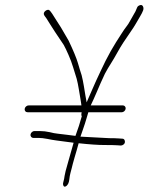

<svg xmlns="http://www.w3.org/2000/svg" viewBox="-20 -679 585 756"><path d="M440.9 -107 455.8 -106C459.1 -106 462.5 -107.2 465.8 -109.5C469.2 -111.8 471.2 -114.8 471.8 -118.5C472.3 -122.2 471.7 -125.5 469.9 -128.5C468 -131.5 465.1 -133 461.1 -133L446.2 -134C436.3 -134.7 424 -135 409.4 -135L296.8 -141C297.9 -144.3 301.2 -153.9 306.7 -169.6C312.3 -185.3 316.9 -199.7 320.6 -212.6C324.4 -225.5 326.8 -233.7 327.8 -237H459.5C462.9 -237 466.1 -238.3 469.2 -241C472.3 -243.7 474.1 -246.8 474.7 -250.5C475.3 -254.2 474.4 -257.3 472.2 -260C469.9 -262.7 467.1 -264 463.8 -264H337.3C340.5 -271.3 344.1 -279.2 348.2 -287.5C352.2 -295.8 356.7 -306 361.6 -318C366.5 -330 371.3 -341 375.8 -351L393 -388.5C400.9 -403.5 408.9 -416.8 416.4 -428.5C423.9 -440.2 433.4 -456.3 444.8 -476.9C456.3 -497.6 471.7 -521.6 491 -549C501.9 -564.6 509.8 -576.6 514.6 -585.2C519.3 -593.7 524.6 -602.8 530.5 -612.5C536.4 -622.2 540.6 -630.4 543.2 -637.2C545.8 -643.9 545.4 -650 542.2 -655.2C538.9 -660.5 533.3 -660.8 525.4 -656C522.1 -654 519.5 -650.2 517.8 -644.5C516 -638.8 512.3 -631.3 506.5 -622C501.1 -613.3 496.3 -604.8 492 -596.5C487.7 -588.2 483 -580.9 477.9 -574.6C472.9 -568.4 466.2 -558.7 457.9 -545.6C449.5 -532.5 442.4 -521.5 436.7 -512.5C430.9 -503.5 424.1 -492 416.2 -478C408.3 -464 401.6 -451 395.4 -439C389.3 -427 382.7 -413.5 375.9 -398.5C369 -383.5 363.1 -370.8 358.2 -360.5C353.3 -350.2 348.5 -339.2 343.6 -327.5C338.8 -315.8 334.5 -306 330.7 -298C326.9 -290 323.8 -282.7 321.2 -276C319.8 -282.7 318.1 -291.8 316.2 -303.5L310.5 -338.5C307.8 -354.8 304.8 -369.7 301.4 -383C297.3 -395 292.5 -410.8 286.9 -430.4C281.2 -449.9 269 -479.5 250.2 -519L219.9 -571C214.5 -579 208.7 -588.2 202.3 -598.5C195.9 -608.8 190.3 -617.7 185.5 -625L178.1 -635C173.1 -641.7 166.9 -642.2 159.3 -636.5C151.7 -630.8 150.4 -624.3 155.2 -617L162.6 -607C166.9 -600.3 172.2 -591.8 178.6 -581.5C185 -571.2 190.8 -562 196.2 -554L231 -502C236.1 -493.3 241.7 -480.6 249.3 -463.9C256.9 -447.1 263.2 -430.1 268.3 -412.9C273.3 -395.6 277.8 -381 281.9 -369C285 -357 287.9 -343.2 290.4 -327.5C292.9 -311.8 294.8 -300.3 296.2 -293C297.5 -285.7 298.4 -279.8 299 -275.5C299.6 -271.2 300.1 -267.3 300.6 -264H93.3C89.3 -264 85.8 -262.7 82.7 -260C79.6 -257.3 77.8 -254.2 77.2 -250.5C76.6 -246.8 77.4 -243.7 79.7 -241C81.9 -238.3 85 -237 89 -237H301.5L300.4 -230C299.9 -226.7 300.4 -223.7 302 -221C295.1 -195.7 286.8 -170.1 277.1 -144C265.3 -145.3 253.5 -146.8 241.8 -148.5C230 -150.2 218.9 -151.5 208.3 -152.5C197.7 -153.5 187.5 -155.5 176.1 -158.5C162.9 -161.5 149.7 -163 136.3 -163H115.3C112 -163 108.8 -161.7 105.7 -159C102.6 -156.3 100.8 -153.2 100.2 -149.5C99.6 -145.8 100.4 -142.7 102.7 -140C104.9 -137.3 107.7 -136 111 -136H132C141.2 -136 152.8 -134.7 166.8 -132C180.1 -129.3 190.7 -127.3 201.5 -126C212.2 -124.7 223.5 -123.2 235.2 -121.5C247 -119.8 258.5 -118.3 269.8 -117C264.4 -96.8 257.4 -71.9 248.6 -42.2C239.9 -12.6 235.1 6.2 234.2 14.1C233.3 22 231.9 29.1 230 35.2C228.1 41.3 227.6 45.9 228.5 49C230.8 56.8 235 58.2 241.3 53.3C247.6 48.4 251.4 40.3 252.7 29C254 17.7 255.5 9 257.2 3C258.9 -3 260.4 -9 261.9 -15C263.3 -21 265 -27.5 266.8 -34.5C268.7 -41.5 271 -49.8 273.8 -59.5C276.6 -69.2 279.3 -78.3 281.9 -87C284.5 -95.7 287.1 -105 289.7 -115C332.7 -110.3 367.4 -108 390.9 -108C414.4 -108 431.1 -107.7 440.9 -107Z"/></svg>

Font: Proton
Style: BdCndIt
Weight: 500
Version: Version 1.017